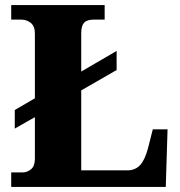

<svg xmlns="http://www.w3.org/2000/svg" viewBox="-20 -734 707 754"><path d="M24 0V-57H70Q87 -57 102 -69.5Q117 -82 117 -110V-274L38 -229V-302L117 -348V-602Q117 -631 101 -644Q85 -657 63 -657H24V-714H391V-657H349Q321 -657 310 -644.5Q299 -632 299 -604V-453L438 -534V-459L299 -379V-65H480Q511 -65 530 -85.5Q549 -106 561 -151L580 -226H638L631 0Z"/></svg>

Font: Noto Serif Lao ExtraBold
Style: Regular
Weight: 800
Designer: Monotype Design Team
Foundry: Monotype Imaging Inc.
Version: Version 2.003; ttfautohint (v1.8.4.7-5d5b)